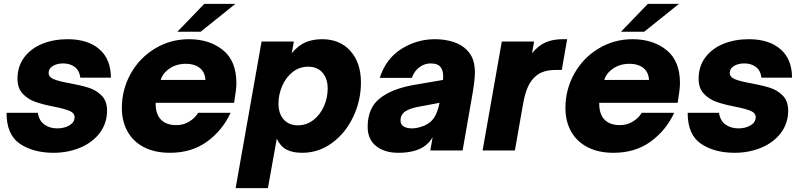

<svg xmlns="http://www.w3.org/2000/svg" viewBox="-20 -783 4172 999"><path d="M14 -196H177Q183 -155 211 -135Q239 -115 278 -115Q315 -115 341.5 -131Q368 -147 368 -173Q368 -195 342 -206Q316 -217 261 -228Q204 -239 165 -252.5Q126 -266 98.5 -295Q71 -324 71 -373Q71 -438 106 -484.5Q141 -531 200 -555Q259 -579 332 -579Q437 -579 497 -527Q557 -475 557 -379H398Q393 -417 368.5 -435Q344 -453 309 -453Q276 -453 254.5 -439.5Q233 -426 233 -404Q233 -382 259.5 -371Q286 -360 342 -350Q402 -339 441.5 -326.5Q481 -314 509 -285.5Q537 -257 537 -208Q537 -142 499.5 -92Q462 -42 398 -15Q334 12 258 12Q153 12 83.5 -35Q14 -82 14 -196Z M614 -221Q614 -317 660 -399.5Q706 -482 786.5 -530.5Q867 -579 963 -579Q1070 -579 1140 -522.5Q1210 -466 1210 -350Q1210 -319 1198 -248H790V-242Q790 -189 817.5 -160.5Q845 -132 898 -132Q934 -132 964 -150Q994 -168 1011 -196H1180Q1137 -104 1057 -46Q977 12 864 12Q786 12 729.5 -17Q673 -46 643.5 -99Q614 -152 614 -221ZM1049 -367Q1047 -399 1031 -418Q1003 -451 947 -451Q890 -451 851 -418Q825 -397 816 -367ZM1024 -618H903L1043 -763H1205Z M1206 196 1341 -567H1509L1498 -506Q1532 -547 1570 -563Q1608 -579 1656 -579Q1749 -579 1803.5 -517.5Q1858 -456 1858 -354Q1858 -260 1818 -175.5Q1778 -91 1708 -39.5Q1638 12 1552 12Q1504 12 1472 -4Q1440 -20 1420 -61L1374 196ZM1685 -322Q1685 -374 1658 -405Q1631 -436 1584 -436Q1538 -436 1503 -408.5Q1468 -381 1448.5 -336.5Q1429 -292 1429 -244Q1429 -192 1456 -161.5Q1483 -131 1530 -131Q1575 -131 1610.5 -158.5Q1646 -186 1665.5 -230Q1685 -274 1685 -322Z M1893 -123Q1893 -221 1956 -271Q2019 -321 2133 -341L2285 -367Q2286 -373 2286 -385Q2286 -416 2273 -433Q2259 -453 2220 -453Q2189 -453 2162 -433Q2135 -413 2123 -378H1956Q1988 -478 2068.5 -528.5Q2149 -579 2243 -579Q2295 -579 2338.5 -565Q2382 -551 2409 -523Q2432 -500 2441.5 -471Q2451 -442 2451 -405Q2451 -362 2434 -269L2387 0H2219L2231 -69Q2213 -37 2182 -18Q2134 12 2052 12Q1981 12 1937 -23Q1893 -58 1893 -123ZM2187 -129Q2222 -144 2239.5 -171.5Q2257 -199 2267 -248L2160 -228Q2114 -220 2089 -203.5Q2064 -187 2064 -156Q2064 -135 2080.5 -125Q2097 -115 2123 -115Q2153 -115 2187 -129Z M2491 0 2591 -567H2759L2748 -506Q2782 -547 2820 -563Q2858 -579 2906 -579H2931L2903 -419H2871Q2806 -419 2770 -389Q2744 -368 2727.5 -332.5Q2711 -297 2701 -239L2659 0Z M2922 -221Q2922 -317 2968 -399.5Q3014 -482 3094.5 -530.5Q3175 -579 3271 -579Q3378 -579 3448 -522.5Q3518 -466 3518 -350Q3518 -319 3506 -248H3098V-242Q3098 -189 3125.5 -160.5Q3153 -132 3206 -132Q3242 -132 3272 -150Q3302 -168 3319 -196H3488Q3445 -104 3365 -46Q3285 12 3172 12Q3094 12 3037.5 -17Q2981 -46 2951.5 -99Q2922 -152 2922 -221ZM3357 -367Q3355 -399 3339 -418Q3311 -451 3255 -451Q3198 -451 3159 -418Q3133 -397 3124 -367ZM3332 -618H3211L3351 -763H3513Z M3558 -196H3721Q3727 -155 3755 -135Q3783 -115 3822 -115Q3859 -115 3885.5 -131Q3912 -147 3912 -173Q3912 -195 3886 -206Q3860 -217 3805 -228Q3748 -239 3709 -252.5Q3670 -266 3642.5 -295Q3615 -324 3615 -373Q3615 -438 3650 -484.5Q3685 -531 3744 -555Q3803 -579 3876 -579Q3981 -579 4041 -527Q4101 -475 4101 -379H3942Q3937 -417 3912.5 -435Q3888 -453 3853 -453Q3820 -453 3798.5 -439.5Q3777 -426 3777 -404Q3777 -382 3803.5 -371Q3830 -360 3886 -350Q3946 -339 3985.5 -326.5Q4025 -314 4053 -285.5Q4081 -257 4081 -208Q4081 -142 4043.5 -92Q4006 -42 3942 -15Q3878 12 3802 12Q3697 12 3627.5 -35Q3558 -82 3558 -196Z"/></svg>

Font: Open Sauce One Black Italic
Style: Regular
Weight: 900
Italic angle: -10°
Designer: Alfredo Marco Pradil
Foundry: Creative Sauce Fz LLC
Version: Version 1.477